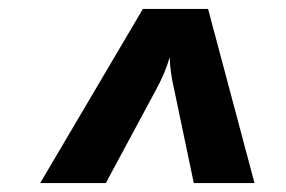

<svg xmlns="http://www.w3.org/2000/svg" viewBox="-20 -750 640 430"><path d="M70 -340 300 -730H446L550 -340H414L370 -550Q361 -589 360 -622Q351 -589 330 -550L217 -340Z"/></svg>

Font: JetBrains Mono Extra Bold
Style: Italic
Weight: 800
Italic angle: -9°
Monospace: yes
Designer: Philipp Nurullin, Konstantin Bulenkov
Foundry: JetBrains
Version: 2.002